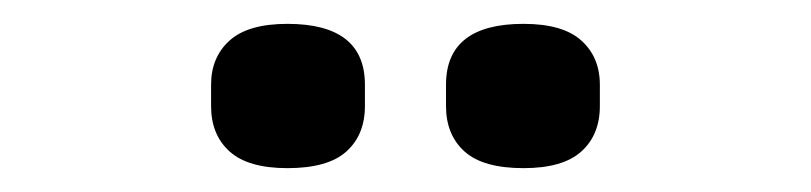

<svg xmlns="http://www.w3.org/2000/svg" viewBox="-20 -750 680 161"><path d="M157 -661V-679Q157 -702 172.5 -716Q188 -730 221 -730Q286 -730 286 -679V-661Q286 -637 270.5 -623Q255 -609 221 -609Q188 -609 172.5 -623Q157 -637 157 -661ZM354 -679Q354 -730 419 -730Q452 -730 467.5 -716Q483 -702 483 -679V-661Q483 -637 467.5 -623Q452 -609 419 -609Q385 -609 369.5 -623Q354 -637 354 -661Z"/></svg>

Font: Writer Medium
Style: Regular
Weight: 500
Monospace: yes
Designer: Mike Abbink, Paul van der Laan, Pieter van Rosmalen
Foundry: Bold Monday
Version: Version 2.001 2020